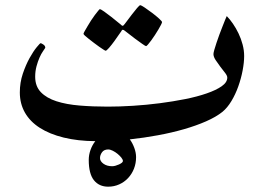

<svg xmlns="http://www.w3.org/2000/svg" viewBox="-20 -514 1010 733"><path d="M499.5 85.9Q499.5 109.4 491.5 129.9Q483.4 150.4 469 165.8Q454.6 181.2 435.1 189.9Q415.5 198.7 393.1 198.7Q358.4 198.7 338.6 174.1Q318.8 149.4 318.8 96.2Q318.8 77.6 325.4 58.8Q332 40 343.8 24.9Q276.9 24.4 223.1 11.2Q169.4 -2 132.1 -25.9Q94.7 -49.8 75.2 -84Q55.7 -118.2 55.7 -161.1Q55.7 -198.7 67.1 -232.7Q78.6 -266.6 93 -292.5Q107.4 -318.4 120.1 -333.7Q132.8 -349.1 134.8 -349.1Q138.2 -349.1 145.5 -344Q152.8 -338.9 152.8 -332.5V-332Q152.8 -331.5 152.3 -330.6Q150.4 -327.1 143.8 -317.9Q137.2 -308.6 130.9 -294.2Q124.5 -279.8 119.4 -261Q114.3 -242.2 114.3 -221.2Q114.3 -184.6 136 -162.1Q157.7 -139.6 195.6 -127.4Q233.4 -115.2 283.9 -111.1Q334.5 -106.9 391.1 -106.9Q436 -106.9 487.5 -110.1Q539.1 -113.3 589.8 -119.9Q640.6 -126.5 687 -135.7Q733.4 -145 769.3 -157.5Q805.2 -169.9 826.4 -184.8Q847.7 -199.7 847.7 -217.8Q847.7 -225.1 839.1 -236.1Q830.6 -247.1 821 -259.5Q811.5 -272 803.2 -284.7Q794.9 -297.4 794.9 -307.6Q794.9 -312 798.1 -323.5Q801.3 -335 806.4 -350.1Q811.5 -365.2 817.6 -382.1Q823.7 -398.9 829.6 -413.3Q835.4 -427.7 839.6 -438.5Q843.8 -449.2 845.7 -452.6Q857.4 -440.9 869.1 -423.8Q880.9 -406.7 890.6 -386.5Q900.4 -366.2 906.2 -344Q912.1 -321.8 912.1 -300.3Q912.1 -275.4 906.2 -244.6Q900.4 -213.9 889.6 -183.8Q878.9 -153.8 863.5 -128.2Q848.1 -102.5 829.1 -86.9Q804.7 -67.4 766.8 -50.8Q729 -34.2 682.4 -20.8Q635.7 -7.3 582.8 2.4Q529.8 12.2 475.6 18.1Q486.3 32.7 492.9 51Q499.5 69.3 499.5 85.9ZM515.1 -494.1Q519 -494.1 532.5 -485.1Q545.9 -476.1 560.8 -464.8Q575.7 -453.6 587.2 -443.1Q598.6 -432.6 598.6 -429.7Q598.6 -427.2 594.7 -419.4Q590.8 -411.6 584.7 -401.4Q578.6 -391.1 571.3 -379.9Q564 -368.7 557.1 -359.4Q550.3 -350.1 544.9 -344Q539.6 -337.9 537.6 -337.9Q535.2 -337.9 522.5 -346.9Q509.8 -356 495.1 -366.7L456.5 -396.5Q452.6 -400.4 447.8 -400.4Q445.8 -400.4 442.9 -394.5Q428.2 -374 416.5 -356.9Q406.2 -342.8 396.5 -331.5Q386.7 -320.3 383.3 -320.3Q381.8 -320.3 375.2 -324.5Q368.7 -328.6 358.9 -335.4Q349.1 -342.3 338.9 -350.1Q328.6 -357.9 319.6 -365Q310.5 -372.1 304.7 -377.4Q298.8 -382.8 298.8 -384.8Q298.8 -387.2 303.2 -395Q307.6 -402.8 314 -413.6Q320.3 -424.3 327.6 -435.8Q335 -447.3 342 -456.5Q349.1 -465.8 354.5 -472.4Q359.9 -479 360.8 -479Q365.2 -479 378.2 -469.5Q391.1 -460 405.3 -449.2Q421.9 -436.5 440.9 -420.4Q444.8 -416 447.8 -415.5Q449.7 -415.5 451.4 -417Q453.1 -418.5 456.5 -422.9Q471.2 -442.4 483.4 -458.5Q493.7 -472.2 503.2 -483.2Q512.7 -494.1 515.1 -494.1ZM449.2 100.6Q449.2 95.2 443.4 87.9Q437.5 80.6 429 73.5Q420.4 66.4 410.6 61.5Q400.9 56.6 393.1 56.6Q377 56.6 369.4 67.4Q361.8 78.1 361.8 89.4Q361.8 101.6 375 111.1Q388.2 120.6 408.2 120.6Q414.1 120.6 420.9 118.7Q427.7 116.7 434.3 113.8Q440.9 110.8 445.1 107.4Q449.2 104 449.2 100.6Z"/></svg>

Font: Accordance
Style: Bold
Weight: 700
Version: Version 1.2 (build January 31, 2020) Miklal Software Solutio